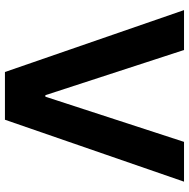

<svg xmlns="http://www.w3.org/2000/svg" viewBox="-14 -732 747 758"><g transform="rotate(-90 359.0 -353.5)"><path d="M20.3 0 264.8 -707H453.2L697.6 0H540.1L361.7 -547.4H355.8L177.4 0Z"/></g></svg>

Font: Pretendard GOV Variable
Style: Regular
Weight: 400
Designer: Base glyphs from Inter by Rasmus Andersson; Hangul glyphs from Noto Sans CJK(Source Han Sans) by Jang Soo-young and Kang
Foundry: Kil Hyung-jin
Version: Version 1.307;Glyphs 3.2 (3192)